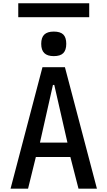

<svg xmlns="http://www.w3.org/2000/svg" viewBox="-20 -1126 640 1146"><path d="M233.5 -725H367.5L558.5 0H448.5L400 -189H194L147.5 0H43ZM382.5 -275 304 -619H296L218.5 -275ZM226 -864.5Q226 -902 244.5 -919.8Q263 -937.5 301 -937.5Q340 -937.5 357.8 -920Q375.5 -902.5 375.5 -864.5Q375.5 -827 357.8 -809Q340 -791 301 -791Q263 -791 244.5 -809Q226 -827 226 -864.5ZM89 -1106.5H512.5V-1023.5H89Z"/></svg>

Font: JuliaMono Medium
Style: Regular
Weight: 500
Monospace: yes
Designer: cormullion
Foundry: corm
Version: Version 0.054; ttfautohint (v1.8.4)